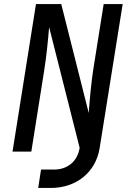

<svg xmlns="http://www.w3.org/2000/svg" viewBox="-20 -750 640 950"><path d="M169 180H231C358 180 454 102 473 -17L587 -730H493L443 -416C431 -344 423 -244 419 -191L283 -730H158L42 0H135L198 -397C210 -469 219 -565 223 -616L374 -19C364 48 315 89 247 89H183Z"/></svg>

Font: JetBrains Mono Medium
Style: Italic
Weight: 436
Italic angle: -9°
Monospace: yes
Designer: Philipp Nurullin, Konstantin Bulenkov
Foundry: JetBrains
Version: Version 2.305